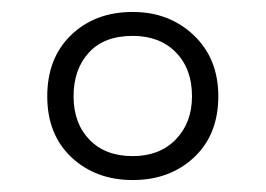

<svg xmlns="http://www.w3.org/2000/svg" viewBox="-20 -744 444 321"><path d="M202 -443Q140 -443 99.5 -481Q59 -519 59 -583Q59 -647 99 -685.5Q139 -724 202 -724Q263 -724 304 -685Q345 -646 345 -583Q345 -519 304.5 -481Q264 -443 202 -443ZM202 -483Q247 -483 274 -511Q301 -539 301 -583Q301 -629 274 -656.5Q247 -684 202 -684Q154 -684 128.5 -656Q103 -628 103 -583Q103 -538 129.5 -510.5Q156 -483 202 -483Z"/></svg>

Font: Noto Sans Georgian SemiCondensed Light
Style: Regular
Weight: 300
Width: 4
Designer: Monotype Design Team, Akaki Razmadze
Foundry: Google LLC
Version: Version 2.005; ttfautohint (v1.8.4.7-5d5b)